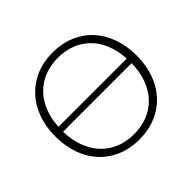

<svg xmlns="http://www.w3.org/2000/svg" viewBox="-168 -918 1128 1128"><g transform="rotate(-45 396.0 -354.5)"><path d="M110.5 -342.5Q112 -270.5 133.8 -214Q155.5 -157.5 193 -118Q230.5 -78.5 282 -57.8Q333.5 -37 395.5 -37Q458 -37 509.5 -57.8Q561 -78.5 598.5 -118Q636 -157.5 657.2 -214Q678.5 -270.5 680 -342.5ZM679 -382Q675 -450 653.2 -503.8Q631.5 -557.5 594.2 -594.8Q557 -632 506.5 -651.8Q456 -671.5 395.5 -671.5Q335.5 -671.5 285 -651.8Q234.5 -632 197.2 -594.8Q160 -557.5 137.8 -503.8Q115.5 -450 111.5 -382ZM395.5 -715.5Q470.5 -715.5 532.8 -689.8Q595 -664 639.5 -616.5Q684 -569 708.5 -502.2Q733 -435.5 733 -354Q733 -272 708.5 -205.2Q684 -138.5 639.5 -91.2Q595 -44 532.8 -18.2Q470.5 7.5 395.5 7.5Q320.5 7.5 258.5 -18.2Q196.5 -44 152 -91.2Q107.5 -138.5 83 -205.2Q58.5 -272 58.5 -354Q58.5 -435.5 83 -502.2Q107.5 -569 152 -616.2Q196.5 -663.5 258.5 -689.5Q320.5 -715.5 395.5 -715.5Z"/></g></svg>

Font: Lato 2
Style: Regular
Weight: 300
Designer: Lukasz Dziedzic with Adam Twardoch and Botio Nikoltchev
Foundry: tyPoland Lukasz Dziedzic
Version: Version 2.015; 2015-08-06; http://www.latofonts.com/